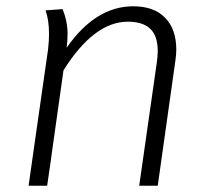

<svg xmlns="http://www.w3.org/2000/svg" viewBox="-20 -591 663 611"><path d="M541 -433Q541 -417 538 -397L482 0H423L479 -392Q482 -412 482 -428Q482 -477 458 -499.5Q434 -522 387 -522Q279 -522 182 -367L147 -119L142 -82L130 0H71L94 -162L133 -434Q136 -461 136 -483Q136 -527 125 -558L179 -562Q195 -524 195 -482Q195 -463 192 -439Q284 -571 404 -571Q470 -571 505.5 -534.5Q541 -498 541 -433Z"/></svg>

Font: FiraGO Light
Style: Italic
Weight: 300
Italic angle: -8°
Designer: bBox Type GmbH
Foundry: bBox Type GmbH
Version: Version 1.001